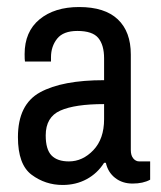

<svg xmlns="http://www.w3.org/2000/svg" viewBox="-20 -515 459 546"><path d="M352 -360V-88Q352 -73 359 -64.5Q366 -56 376 -56H407V-4Q387 7 357 7Q328 7 307.5 -9Q287 -25 281 -52H276Q257 -22 226.5 -5.5Q196 11 158 11Q109 11 70 -18Q31 -47 31 -125Q31 -218 94 -252.5Q157 -287 276 -287V-349Q276 -387 259.5 -407Q243 -427 200 -427Q160 -427 142.5 -405Q125 -383 125 -352V-340H51Q50 -345 50 -361Q50 -425 92.5 -460Q135 -495 205 -495Q278 -495 315 -460Q352 -425 352 -360ZM110 -130Q110 -90 126.5 -73Q143 -56 176 -56Q215 -56 245.5 -88Q276 -120 276 -176V-219Q193 -219 151.5 -200.5Q110 -182 110 -130Z"/></svg>

Font: Pragati Narrow
Style: Regular
Weight: 400
Designer: Hector Gatti, Marcela Romero, Pablo Cosgaya and Nicolas Silva
Foundry: Omnibus-Type
Version: Version 1.010; ttfautohint (v1.3)